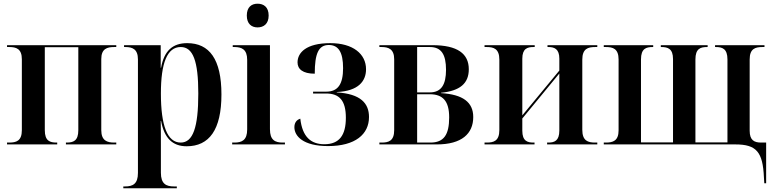

<svg xmlns="http://www.w3.org/2000/svg" viewBox="-20 -780 4184 1037"><path d="M18 0H289V-10H286C250 -10 222 -18 222 -77V-525H403V-77C403 -19 376 -10 340 -10H336V0H608V-10H597C559 -10 527 -20 527 -77V-461C527 -517 559 -526 596 -526H608V-536H18V-526H30C67 -526 98 -517 98 -460V-77C98 -18 67 -10 30 -10H18Z M646 237H935V227H920C877 227 849 213 849 153V2C849 -41 849 -86 848 -127H850C867 -34 912 10 988 10C1110 10 1176 -79 1176 -270C1176 -460 1111 -547 991 -547C912 -547 866 -505 850 -414H848V-536H650V-526H657C695 -526 725 -515 725 -459V154C725 213 698 227 655 227H646ZM956 -10C884 -10 849 -101 849 -275C849 -440 883 -526 956 -526C1022 -526 1051 -452 1051 -275C1051 -91 1022 -10 956 -10Z M1371 -632C1404 -632 1431 -651 1431 -696C1431 -742 1404 -760 1371 -760C1339 -760 1313 -742 1313 -696C1313 -651 1339 -632 1371 -632ZM1234 0H1519V-10H1507C1466 -10 1438 -23 1438 -82V-536H1237V-526H1246C1286 -526 1315 -513 1315 -457V-81C1315 -23 1287 -10 1246 -10H1234Z M1752 9C1899 9 1973 -55 1973 -148C1973 -222 1928 -273 1799 -281V-283C1916 -288 1957 -342 1957 -406C1957 -489 1886 -547 1764 -547C1633 -547 1587 -495 1587 -443C1587 -407 1615 -382 1680 -382C1680 -490 1700 -537 1756 -537C1808 -537 1833 -498 1833 -412C1833 -325 1805 -285 1742 -285H1671V-275H1741C1813 -275 1848 -237 1848 -144C1848 -50 1813 -1 1732 -1C1659 -1 1613 -41 1602 -139C1582 -133 1570 -117 1570 -93C1570 -45 1617 9 1752 9Z M2029 0H2339C2474 0 2536 -58 2536 -148C2536 -228 2480 -270 2362 -277V-279C2464 -289 2512 -329 2512 -406C2512 -490 2451 -536 2316 -536H2029V-526H2041C2077 -526 2109 -516 2109 -460V-77C2109 -18 2078 -10 2041 -10H2029ZM2302 -281H2233V-526H2302C2364 -526 2389 -485 2389 -403C2389 -324 2364 -281 2302 -281ZM2305 -10H2233V-271H2301C2372 -271 2406 -234 2406 -146C2406 -52 2377 -10 2305 -10Z M2597 0H2867V-10H2861C2829 -10 2801 -18 2801 -74V-140L3001 -383V-75C3001 -19 2974 -10 2942 -10H2935V0H3206V-10H3194C3156 -10 3125 -19 3125 -79V-458C3125 -517 3156 -526 3194 -526H3206V-536H2937V-526H2942C2974 -526 3001 -516 3001 -463V-399L2801 -157V-463C2801 -518 2829 -526 2861 -526H2868V-536H2597V-526H2609C2646 -526 2677 -517 2677 -458V-78C2677 -18 2646 -10 2609 -10H2597Z M4106 178 4108 210H4118V-10H4091C4054 -10 4029 -22 4029 -74V-459C4029 -517 4059 -526 4098 -526H4109V-536H3842V-526H3846C3881 -526 3909 -517 3909 -459V-11H3736V-459C3736 -517 3763 -526 3798 -526H3802V-536H3549V-526H3552C3587 -526 3615 -517 3615 -461V-11H3442V-459C3442 -518 3470 -526 3505 -526H3508V-536H3241V-526H3253C3290 -526 3321 -517 3321 -459V-76C3321 -19 3290 -10 3253 -10H3241V0H3952C4066 0 4100 41 4106 178Z"/></svg>

Font: Noto Serif Display SemiCondensed SemiBold
Style: Regular
Weight: 600
Width: 4
Designer: Monotype Design Team
Foundry: Monotype Imaging Inc.
Version: Version 2.009